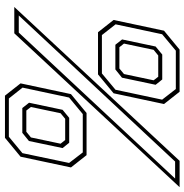

<svg xmlns="http://www.w3.org/2000/svg" viewBox="-4 -736 780 813"><g transform="rotate(90 386.5 -330.0)"><path d="M10 0 661.5 -700H773L121.5 0ZM117 -354.5 65 -420.5 110.5 -634 190.5 -700H369L421 -634L375.5 -420.5L295.5 -354.5ZM129 -371H291.5L360.5 -428.5L402.5 -626L357.5 -684H195L125.5 -626L83.5 -429ZM46 -19H118.5L736.5 -681H664.5ZM170 -428 147.5 -456.5 177.5 -598.5 211.5 -626.5H317L339.5 -598.5L309.5 -456L274.5 -428ZM180.5 -445H270.5L294 -464.5L320.5 -590L305.5 -609.5H215.5L191.5 -590L165 -464.5ZM385.5 39.5 333.5 -26.5 379 -240 459 -306H637.5L689.5 -240L644 -26.5L564 39.5ZM397.5 23H559.5L629 -34.5L670.5 -232L626 -290H463.5L393.5 -232L351.5 -35ZM438 -34 415.5 -62.5 445.5 -204.5 479.5 -232.5H585L607.5 -204.5L577.5 -62L543 -34ZM448.5 -51H538.5L562.5 -70.5L589 -196L573.5 -215.5H483.5L460 -196L433.5 -70.5Z"/></g></svg>

Font: Tourney Condensed ExtraLight
Style: Italic
Weight: 200
Width: 3
Italic angle: -12°
Designer: Tyler Finck
Foundry: Etcetera Type Co
Version: Version 1.010; ttfautohint (v1.8.3)